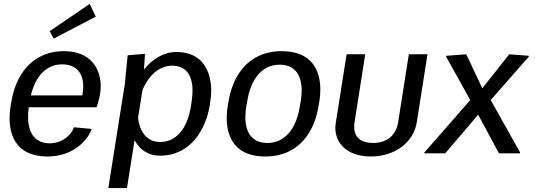

<svg xmlns="http://www.w3.org/2000/svg" viewBox="-20 -774 2702 969"><path d="M463.3 -690 432.5 -754.2 230.8 -616.7 250.8 -579.2ZM33.3 -238.3C30 -218.3 28.3 -197.5 28.3 -177.5C28.3 -79.2 71.7 15.8 220 15.8C351.7 15.8 425 -69.2 442.5 -123.3L353.3 -131.7C341.7 -95.8 297.5 -50.8 230.8 -50.8C158.3 -50.8 121.7 -100.8 121.7 -184.2C121.7 -199.2 122.5 -215 125 -232.5H467.5C475 -255 481.7 -277.5 485 -300C487.5 -313.3 488.3 -325.8 488.3 -339.2C488.3 -434.2 430.8 -515.8 304.2 -515.8C128.3 -515.8 55.8 -376.7 37.5 -261.7ZM135.8 -292.5C159.2 -390 214.2 -449.2 293.3 -449.2C356.7 -449.2 400 -413.3 400 -338.3C400 -326.7 399.2 -314.2 396.7 -300.8C396.7 -298.3 395.8 -295 395.8 -292.5Z M1040.8 -259.2C1044.2 -277.5 1045.8 -296.7 1045.8 -315.8C1045.8 -415 1001.7 -511.7 870.8 -511.7C801.7 -511.7 745.8 -471.7 706.7 -423.3L711.7 -502.5L624.2 -495L610 -350L526.7 175H620.8L659.2 -66.7C683.3 -22.5 723.3 11.7 788.3 11.7C944.2 11.7 1020 -125.8 1038.3 -240.8ZM676.7 -179.2 699.2 -320.8C726.7 -385 777.5 -442.5 849.2 -442.5C915.8 -442.5 951.7 -397.5 951.7 -315.8C951.7 -298.3 950 -280 946.7 -259.2L944.2 -240.8C925.8 -123.3 869.2 -57.5 788.3 -57.5C716.7 -57.5 684.2 -115 676.7 -179.2Z M1129.2 -238.3C1125.8 -219.2 1124.2 -198.3 1124.2 -178.3C1124.2 -80 1168.3 15.8 1318.3 15.8C1499.2 15.8 1569.2 -123.3 1587.5 -238.3L1591.7 -261.7C1595 -280.8 1596.7 -301.7 1596.7 -321.7C1596.7 -420 1552.5 -515.8 1402.5 -515.8C1221.7 -515.8 1151.7 -376.7 1133.3 -261.7ZM1329.2 -52.5C1256.7 -52.5 1218.3 -100 1218.3 -183.3C1218.3 -200 1220 -219.2 1223.3 -238.3L1227.5 -261.7C1245.8 -378.3 1304.2 -447.5 1391.7 -447.5C1464.2 -447.5 1502.5 -400 1502.5 -316.7C1502.5 -300 1500.8 -280.8 1497.5 -261.7L1493.3 -238.3C1475 -121.7 1416.7 -52.5 1329.2 -52.5Z M1675 -155.8C1673.3 -146.7 1672.5 -137.5 1672.5 -129.2C1672.5 -45.8 1737.5 15.8 1851.7 15.8C1977.5 15.8 2068.3 -60 2083.3 -155.8L2137.5 -500H2043.3L1989.2 -155.8C1977.5 -84.2 1925 -52.5 1862.5 -52.5C1806.7 -52.5 1767.5 -77.5 1767.5 -133.3C1767.5 -140 1767.5 -147.5 1769.2 -155.8L1823.3 -500H1729.2Z M2231.7 -487.5 2353.3 -269.2 2121.7 -4.2 2120.8 0H2226.7L2393.3 -195L2498.3 0H2604.2L2605 -4.2L2456.7 -269.2L2648.3 -487.5L2649.2 -492.5L2550 -500L2414.2 -328.3L2333.3 -500L2232.5 -492.5Z"/></svg>

Font: Boon Medium
Style: Italic
Weight: 500
Italic angle: -9°
Designer: Sungsit Sawaiwan
Foundry: FontUni
Version: Version 3.0